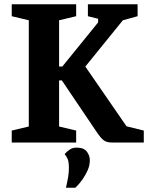

<svg xmlns="http://www.w3.org/2000/svg" viewBox="-20 -668 694 900"><path d="M35 0V-56L115 -75V-573L35 -592V-648H337V-592L257 -573V-356H272L440 -563V-580L392 -592V-648H625V-592L556 -573L380 -356L573 -76L654 -56V0H504Q478 0 464 -12Q450 -24 436 -45L270 -291H257V-75L337 -56V0ZM289 212Q289 212 292.5 197.5Q296 183 299.5 161.5Q303 140 303 118Q303 84 293 69Q283 54 283 54Q294 42 307 33Q320 24 339 24Q373 24 387 42.5Q401 61 401 83Q401 108 390.5 131Q380 154 367 172.5Q354 191 343.5 201.5Q333 212 333 212Z"/></svg>

Font: Faustina VF Beta
Style: Regular
Weight: 400
Designer: Alfonso Garcia
Foundry: Omnibus-Type
Version: Version 1.006